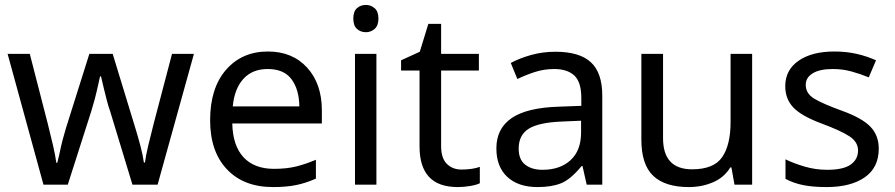

<svg xmlns="http://www.w3.org/2000/svg" viewBox="-20 -757 3667 787"><path d="M522.9 0 431.2 -301.8Q423.8 -321.8 417.5 -347.2L405.8 -394Q399.9 -419.9 394 -443.8H390.1Q376 -378.9 368.4 -350.6Q360.8 -322.3 354 -300.8L257.8 0H158.2L11.2 -536.1H102.1L175.8 -250Q187 -206.1 197 -162.6Q207 -119.1 210.9 -89.8H214.8L222.2 -120.1L230.5 -158.2Q234.9 -178.2 240.7 -197.8L251 -233.9L346.2 -536.1H441.9L534.2 -233.9Q544.9 -199.2 555.4 -159.7Q565.9 -120.1 569.8 -90.8H574.2Q577.1 -116.2 587.6 -160.2Q598.1 -204.1 609.9 -250L685.1 -536.1H774.9L626 0Z M1078.1 -545.9Q1178.7 -545.9 1239 -479.7Q1299.3 -413.6 1299.3 -304.2V-251H932.1Q934.1 -159.7 978.3 -112.3Q1022.5 -64.9 1103 -64.9Q1154.8 -64.9 1194.1 -74.7Q1233.4 -84.5 1274.9 -102.1V-24.9Q1234.4 -6.8 1194.3 1.5Q1154.3 9.8 1099.1 9.8Q979 9.8 910.2 -63Q841.3 -135.7 841.3 -264.2Q841.3 -396 906.5 -470.9Q971.7 -545.9 1078.1 -545.9ZM934.1 -320.8H1207Q1206.1 -390.1 1175 -432.1Q1144 -474.1 1077.1 -474.1Q1014.2 -474.1 977.5 -433.6Q940.9 -393.1 934.1 -320.8Z M1522.9 0H1435.1V-536.1H1522.9ZM1531.2 -681.2Q1531.2 -651.9 1515.6 -638.4Q1500 -625 1480 -625Q1458 -625 1443.1 -638.4Q1428.2 -651.9 1428.2 -681.2Q1428.2 -710 1443.1 -723.4Q1458 -736.8 1480 -736.8Q1500 -736.8 1515.6 -723.4Q1531.2 -710 1531.2 -681.2Z M1946.8 -73.2V-5.9Q1933.1 1 1907 5.4Q1880.9 9.8 1856.9 9.8Q1776.9 9.8 1738.3 -32.2Q1699.7 -74.2 1699.7 -155.8V-467.8H1624V-509.8L1700.7 -544.9L1735.8 -659.2H1788.1V-536.1H1942.9V-467.8H1788.1V-158.2Q1788.1 -108.9 1811.5 -85.4Q1835 -62 1872.1 -62Q1892.1 -62 1913.1 -64.9Q1934.1 -67.9 1946.8 -73.2Z M2384.8 0 2367.7 -76.2H2363.8Q2319.3 -22 2280.5 -6.1Q2241.7 9.8 2183.6 9.8Q2104 9.8 2059.3 -32Q2014.6 -73.7 2014.6 -148.9Q2014.6 -230 2077.1 -272.9Q2139.6 -315.9 2272 -319.8L2362.8 -323.2V-355Q2362.8 -420.9 2334 -447.5Q2305.2 -474.1 2252 -474.1Q2210 -474.1 2171.9 -461.7Q2133.8 -449.2 2100.6 -433.1L2073.7 -499Q2108.9 -518.1 2156.5 -531.5Q2204.1 -544.9 2256.8 -544.9Q2355.5 -544.9 2402.1 -501.7Q2448.7 -458.5 2448.7 -365.2V0ZM2361.8 -213.9V-262.2L2282.7 -258.8Q2187.5 -254.9 2146.7 -229Q2106 -203.1 2106 -147.9Q2106 -103 2132.8 -82Q2159.7 -61 2203.6 -61Q2275.9 -61 2318.8 -100.6Q2361.8 -140.1 2361.8 -213.9Z M2697.8 -536.1V-190.9Q2697.8 -63 2816.9 -63Q2905.8 -63 2940.2 -113Q2974.6 -163.1 2974.6 -256.8V-536.1H3063V0H2990.7L2978 -70.8H2973.6Q2947.8 -28.8 2901.9 -9.5Q2856 9.8 2803.7 9.8Q2706.5 9.8 2657.7 -36.1Q2608.9 -82 2608.9 -185.1V-536.1Z M3199.7 -23.9V-104Q3231.9 -87.9 3277.1 -74.5Q3322.3 -61 3370.1 -61Q3437 -61 3467 -82.5Q3497.1 -104 3497.1 -140.1Q3497.1 -174.8 3462.6 -197.8Q3428.2 -220.7 3346.4 -251.2Q3264.6 -281.7 3231.7 -316.7Q3198.7 -351.6 3198.7 -403.8Q3198.7 -470.2 3253.4 -508.1Q3308.1 -545.9 3399.9 -545.9Q3448.7 -545.9 3490.7 -536.4Q3532.7 -526.9 3570.8 -509.8L3541 -439.9Q3506.8 -454.1 3470 -464.1Q3433.1 -474.1 3394 -474.1Q3339.8 -474.1 3311.3 -456.5Q3282.7 -439 3282.7 -409.2Q3282.7 -374 3316.9 -353Q3351.1 -332 3432.6 -302.5Q3514.2 -272.9 3548.1 -237.3Q3582 -201.7 3582 -147.9Q3582 -69.8 3524.4 -30Q3466.8 9.8 3368.2 9.8Q3311 9.8 3271 1.5Q3231 -6.8 3199.7 -23.9Z"/></svg>

Font: NotoSansMyanmarRegular
Style: Regular
Weight: 400
Designer: Monotype Design team
Foundry: Monotype Imaging Inc.
Version: Version 1.05